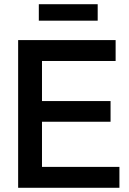

<svg xmlns="http://www.w3.org/2000/svg" viewBox="-20 -890 611 910"><path d="M66 0V-700H528V-601H179V-411H504V-313H179V-99H546V0ZM164 -792V-870H443V-792Z"/></svg>

Font: Georama Medium
Style: Regular
Weight: 500
Designer: Jean-Baptiste Levee
Foundry: Production Type
Version: Version 1.000